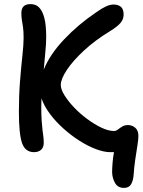

<svg xmlns="http://www.w3.org/2000/svg" viewBox="-20 -730 696 935"><path d="M146 11Q103 11 87.5 -33Q72 -77 72 -187Q72 -265 77.5 -334.5Q83 -404 89 -458Q95 -512 95 -546Q95 -578 92 -598Q89 -618 86.5 -633Q84 -648 84 -666Q84 -710 128 -710Q154 -710 169 -695Q184 -680 192 -655.5Q200 -631 202.5 -603.5Q205 -576 205 -552Q205 -519 201 -478Q197 -437 193 -391Q223 -465 292 -538Q361 -611 447 -669Q475 -689 495.5 -698.5Q516 -708 533 -708Q555 -708 568.5 -697Q582 -686 582 -659Q582 -636 566.5 -618Q551 -600 517 -579Q443 -534 389 -484Q335 -434 305.5 -389.5Q276 -345 276 -316Q276 -295 294 -266Q312 -237 340.5 -207Q369 -177 404 -151Q439 -125 473.5 -108.5Q508 -92 536 -92Q545 -92 554.5 -99.5Q564 -107 575.5 -114Q587 -121 603 -121Q623 -121 638.5 -108Q654 -95 654 -68Q654 -52 649 -20.5Q644 11 638.5 48Q633 85 631 119Q629 149 618.5 167Q608 185 584 185Q554 185 540.5 161.5Q527 138 526 110Q526 92 528 65Q530 38 535 11Q527 11 517 11Q487 11 448 -3.5Q409 -18 368 -44Q327 -70 289.5 -103.5Q252 -137 223.5 -175Q195 -213 182 -251Q181 -231 181 -212Q181 -168 183 -141Q185 -114 187 -97Q189 -80 191 -66Q193 -52 193 -34Q193 -12 180 -0.5Q167 11 146 11Z"/></svg>

Font: Shantell Sans Normal
Style: Regular
Weight: 500
Designer: Stephen Nixon, Anya Danilova, Shantell Martin
Foundry: Arrow Type
Version: Version 1.009;[a7da0bfa3]